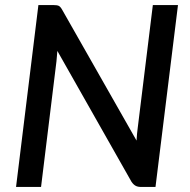

<svg xmlns="http://www.w3.org/2000/svg" viewBox="-20 -740 754 760"><path d="M684.5 -720 595.5 0H538.5Q525 0 516.5 -4.8Q508 -9.5 500.5 -20.5L207 -538.5Q206 -527 205.2 -516.8Q204.5 -506.5 203.5 -497.5L142.5 0H43.5L132 -720H190.5Q205.5 -720 212.2 -717Q219 -714 226 -701.5L520.5 -183.5Q522 -211 525 -232.5L585 -720Z"/></svg>

Font: Lato 2
Style: Italic
Weight: 600
Italic angle: -7°
Designer: Lukasz Dziedzic with Adam Twardoch and Botio Nikoltchev
Foundry: tyPoland Lukasz Dziedzic
Version: Version 2.015; 2015-08-06; http://www.latofonts.com/